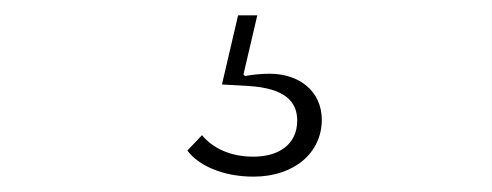

<svg xmlns="http://www.w3.org/2000/svg" viewBox="-20 -27 640 250"><path d="M310 203C363 203 399 172 399 129C399 92 370 69 331 69C322 69 309 70 299 72L297 70L315 -7H290L269 83L304 85C352 88 367 106 367 130C367 161 343 177 310 177C280 177 257 166 243 149L224 169C237 187 268 203 310 203Z"/></svg>

Font: IBM Plex Thai Looped ExtraLight
Style: Regular
Weight: 200
Designer: Mike Abbink, Paul van der Laan, Pieter van Rosmalen, Ben Mitchell, Mark Frömberg
Foundry: Bold Monday
Version: Version 1.0